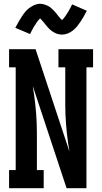

<svg xmlns="http://www.w3.org/2000/svg" viewBox="-20 -995 540 1015"><path d="M28 0V-96H63V-639H28V-735H168L347 -194Q346 -196 346 -198Q346 -200 346 -202L340 -239Q333 -289 329 -339.5Q325 -390 325 -441V-639H289V-735H472V-639H437V0H332L153 -541Q154 -539 154 -537Q154 -535 154 -533L160 -496Q167 -446 171 -395.5Q175 -345 175 -294V-96H211V0ZM308 -812Q300 -812 292.5 -813.5Q285 -815 278.5 -817.5Q272 -820 265 -824Q258 -828 252.5 -832Q247 -836 241 -842Q235 -848 230 -853.5Q225 -859 221 -864.5Q217 -870 211 -877Q205 -884 201 -888.5Q197 -893 192 -898Q190 -896 186 -891.5Q182 -887 180.5 -885Q179 -883 176.5 -880Q174 -877 172 -873.5Q170 -870 167.5 -866Q165 -862 162 -858Q159 -854 156.5 -849Q154 -844 151 -838.5Q148 -833 145 -827.5Q142 -822 139 -815L61 -848Q70 -866 79 -881Q88 -896 96 -908.5Q104 -921 113 -932Q122 -943 134.5 -952.5Q147 -962 162 -968.5Q177 -975 192 -975Q198 -975 203.5 -974Q209 -973 214 -971.5Q219 -970 224 -968Q229 -966 234 -963.5Q239 -961 242.5 -958.5Q246 -956 250.5 -952Q255 -948 259.5 -944Q264 -940 267.5 -936Q271 -932 274 -928.5Q277 -925 280 -921Q283 -917 287 -912Q291 -907 295 -902.5Q299 -898 301.5 -895Q304 -892 308 -889Q310 -891 314 -895Q318 -899 319.5 -901.5Q321 -904 323.5 -907Q326 -910 328 -913.5Q330 -917 332.5 -920.5Q335 -924 338 -928.5Q341 -933 343.5 -938Q346 -943 349 -948Q352 -953 355 -959Q358 -965 361 -972L439 -938Q430 -920 421 -905Q412 -890 404 -878Q396 -866 387 -855Q378 -844 365.5 -834Q353 -824 338 -818Q323 -812 308 -812Z"/></svg>

Font: Iosevka Curly Slab
Style: Bold
Weight: 700
Monospace: yes
Designer: Belleve Invis
Foundry: Belleve Invis
Version: Version 22.1.2; ttfautohint (v1.8.4)